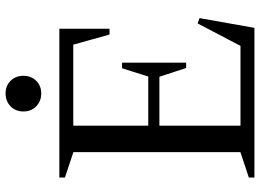

<svg xmlns="http://www.w3.org/2000/svg" viewBox="-142 -791 933 689"><g transform="rotate(-90 324.5 -446.5)"><path d="M32 -20 140 -56 123 -32V-668L140 -644L32 -680V-700H566V-520H545L504 -667L527 -650H200L218 -668V-363L200 -381H412L389 -364L424 -475H444V-245H425L388 -358L412 -341H200L218 -359V-32L200 -50H522L496 -34L585 -204L604 -197L569 0H32ZM269 -829Q269 -857 287.5 -875Q306 -893 334 -893Q361 -893 379 -875Q397 -857 397 -829Q397 -801 379 -783Q361 -765 334 -765Q306 -765 287.5 -783Q269 -801 269 -829Z"/></g></svg>

Font: Wittgenstein
Style: Regular
Weight: 400
Designer: Jörg Drees
Foundry: Jörg Drees
Version: Version 1.003;Glyphs 3.1.2 (3151)